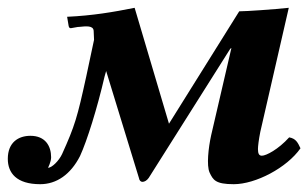

<svg xmlns="http://www.w3.org/2000/svg" viewBox="-28 -462 790 492"><path d="M131 -67C123 -50 105 -32 95 -32C95 -32 103 -47 103 -59C103 -88 88 -114 50 -114C19 -114 -8 -97 -8 -55C-8 -19 14 10 75 10C117 10 153 -15 177 -62C195 -101 221 -184 240 -266L244 -280L328 -6C329 1 333 4 337 4C342 4 348 1 353 -6L562 -337L565 -339L513 -115C506 -83 501 -38 509 -20C518 -1 524 10 571 10C627 10 707 -32 742 -82C735 -97 730 -107 713 -110C685 -79 654 -63 643 -63C636 -63 633 -68 633 -80C633 -87 635 -104 639 -124L712 -442C675 -438 603 -433 585 -433L405 -145L317 -442C262 -431 209 -422 144 -419L148 -395C149 -391 151 -389 155 -390L172 -393C173 -393 173 -393 174 -393C193 -395 211 -397 212 -383L213 -360L193 -266C170 -161 164 -140 131 -67Z"/></svg>

Font: Libertinus Serif
Style: Bold Italic
Weight: 700
Italic angle: -12°
Designer: Philipp H. Poll, Khaled Hosny
Foundry: Caleb Maclennan
Version: Version 7.050;RELEASE